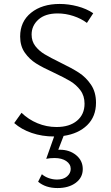

<svg xmlns="http://www.w3.org/2000/svg" viewBox="-20 -684 560 972"><path d="M302 4 275 74H283Q332 74 365.5 101.5Q399 129 399 172Q399 215 363.5 241.5Q328 268 271 268Q211 268 173 236L192 198Q207 211 227.5 218Q248 225 269 225Q301 225 319.5 209Q338 193 338 171Q338 147 315.5 131.5Q293 116 256 116Q233 116 214 120L254 7Q193 7 140.5 -11Q88 -29 52 -61L89 -113Q124 -79 170 -60Q216 -41 266 -41Q332 -41 370 -73Q408 -105 408 -159Q408 -199 387 -227Q366 -255 336 -273Q306 -291 253 -316Q196 -342 162.5 -363Q129 -384 105.5 -417.5Q82 -451 82 -499Q82 -575 137.5 -619.5Q193 -664 282 -664Q327 -664 372.5 -652Q418 -640 452 -617L420 -568Q391 -590 351.5 -603Q312 -616 272 -616Q209 -616 174.5 -585Q140 -554 140 -509Q140 -475 159 -450.5Q178 -426 206.5 -409Q235 -392 284 -368Q344 -339 379.5 -316Q415 -293 440.5 -255.5Q466 -218 466 -164Q466 -94 421.5 -50.5Q377 -7 302 4Z"/></svg>

Font: Isabella Sans
Style: Regular
Weight: 400
Designer: Original fonts by Christian Thalmann (Catharsis Fonts), Modifications by Cristiano Sobral
Version: Version 0.002;July 12, 2020;FontCreator 13.0.0.2655 64-bit; 